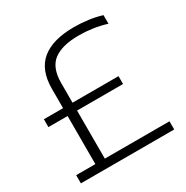

<svg xmlns="http://www.w3.org/2000/svg" viewBox="-170 -893 1006 1036"><g transform="rotate(-30 333.0 -374.5)"><path d="M40 0V-51H159.5V-350.5H40V-399.5H159.5V-519.5Q159.5 -637.5 228 -693.2Q296.5 -749 428.5 -749Q473 -749 517.2 -743Q561.5 -737 599.5 -725V-671.5Q557.5 -684.5 514.5 -690.8Q471.5 -697 428.5 -697Q324.5 -697 271.5 -657.2Q218.5 -617.5 218.5 -521V-399.5H505V-350.5H218.5V-51H621.5V0Z"/></g></svg>

Font: Encode Sans Semi Expanded Light
Style: Regular
Weight: 300
Width: 6
Designer: Multiple Designers
Foundry: Impallari Type
Version: Version 3.000; ttfautohint (v1.8.3) -l 8 -r 50 -G 200 -x 14 